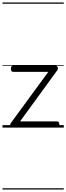

<svg xmlns="http://www.w3.org/2000/svg" viewBox="-20 -1030 535 1550"><path d="M86 0Q68 0 64.5 -13.5Q61 -27 67 -36L370 -450H88Q78 -450 73 -455.5Q68 -461 68 -475Q68 -488 73 -494Q78 -500 88 -500H427Q437 -500 442 -494Q447 -488 447.5 -479.5Q448 -471 442 -462L142 -50H439Q449 -50 454 -44Q459 -38 459 -23Q459 -11 454 -5.5Q449 0 439 0ZM0 490H495V500H0ZM0 -20H495V0H0ZM0 -505H495V-500H0ZM0 -1010H495V-1000H0Z"/></svg>

Font: Playwrite NG Modern Guides
Style: Regular
Weight: 400
Designer: Veronika Burian, José Scaglione
Foundry: TypeTogether
Version: Version 1.003